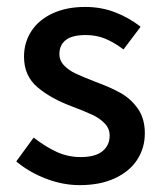

<svg xmlns="http://www.w3.org/2000/svg" viewBox="-20 -522 468 554"><path d="M296.4 -130.9Q296.4 -151.4 281.7 -166.3Q267.1 -181.2 246.6 -190.7Q226.1 -200.2 189 -214.4Q127 -237.3 88.1 -270.3Q49.3 -303.2 49.3 -358.4Q49.3 -399.9 70.8 -432.6Q92.3 -465.3 132.3 -483.6Q172.4 -502 225.6 -502Q272.5 -502 312.7 -486.3Q353 -470.7 385.7 -444.8L336.4 -379.4Q308.1 -400.4 283 -410.6Q257.8 -420.9 227.1 -420.9Q188.5 -420.9 169.9 -406.5Q151.4 -392.1 151.4 -366.2Q151.4 -347.2 165 -333Q178.7 -318.8 198.7 -309.6Q218.8 -300.3 254.9 -286.1Q297.9 -270.5 327.6 -253.9Q357.4 -237.3 377.7 -208.7Q397.9 -180.2 397.9 -137.2Q397.9 -95.2 376 -61.3Q354 -27.3 311.5 -7.6Q269 12.2 210 12.2Q161.1 12.2 112.3 -6.6Q63.5 -25.4 26.9 -56.2L77.1 -125Q113.3 -97.2 145 -83Q176.8 -68.8 212.9 -68.8Q254.9 -68.8 275.6 -85.7Q296.4 -102.5 296.4 -130.9Z"/></svg>

Font: Varta
Style: Bold
Weight: 700
Designer: Joana Correia, Viktoriya Grabowska, Eben Sorkin
Foundry: Sorkin Type
Version: Version 1.002; ttfautohint (v1.3) -l 8 -r 24 -G 200 -x 12 -H